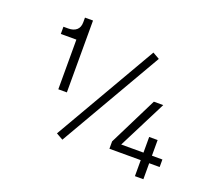

<svg xmlns="http://www.w3.org/2000/svg" viewBox="-121 -888 1182 1052"><g transform="rotate(20 470.0 -361.5)"><path d="M202.1 -593.3H111.3V-635.3H139.6Q169.9 -635.3 187.5 -650.4Q205.1 -665.5 205.1 -695.8V-722.7H252V-303.7H202.1ZM317.4 -51.8 277.8 -74.2 623 -670.9 662.6 -648.4ZM772 -418.9 629.4 -137.2H759.3V-228.5H808.6V-137.2H869.6V-93.3H808.6V0H759.3V-93.3H576.7V-136.2L717.3 -418.9Z"/></g></svg>

Font: Giphurs Light
Style: Regular
Weight: 300
Version: Version 0.920; ttfautohint (v1.8.4.7-5d5b)